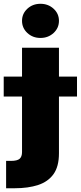

<svg xmlns="http://www.w3.org/2000/svg" viewBox="-68 -794 429 1018"><path d="M48.8 -541H244.6V18.6Q244.6 88.9 215.8 129.2Q187 169.4 134.3 186.8Q81.5 204.1 10.3 204.1H-35.6V59.1H-10.7Q23.4 59.1 36.1 47.9Q48.8 36.6 48.8 12.2ZM-48.3 -282.2V-387.7H340.3V-282.2ZM146.5 -592.8Q105.5 -592.8 77.1 -619.1Q48.8 -645.5 48.8 -683.6Q48.8 -721.7 77.1 -747.8Q105.5 -773.9 146.5 -773.9Q187.5 -773.9 216.1 -747.8Q244.6 -721.7 244.6 -683.6Q244.6 -645.5 216.1 -619.1Q187.5 -592.8 146.5 -592.8Z"/></svg>

Font: Inter 17pt Black
Style: Regular
Weight: 900
Version: Version 4.001;git-66647c0bb